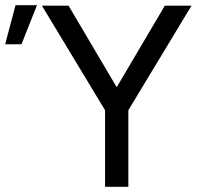

<svg xmlns="http://www.w3.org/2000/svg" viewBox="-130 -722 792 742"><path d="M276 -296 32 -700H135L321 -385L507 -700H610L366 -296V0H276ZM-70 -702H13L-47 -551H-110Z"/></svg>

Font: Moderustic
Style: Regular
Weight: 400
Designer: Tural Alisoy
Foundry: TAFT Foundry
Version: Version 2.120